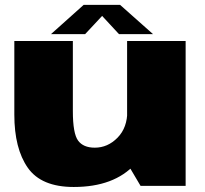

<svg xmlns="http://www.w3.org/2000/svg" viewBox="-20 -759 838 784"><path d="M554 0H738V-591.5H499V-93ZM277.5 -591.5H38.5V-291Q38.5 -152.5 93.5 -74Q148.5 4.5 281 4.5Q446 4.5 531.5 -88.8Q617 -182 617 -259.5L500 -306.5Q500 -237.5 460 -196.8Q420 -156 367 -156Q320 -156 298.8 -185Q277.5 -214 277.5 -305.5ZM188 -619.5H327.5L397 -694L466 -619.5H605L470.5 -739H321.5Z"/></svg>

Font: Anybody SemiExpanded Black
Style: Regular
Weight: 900
Width: 6
Version: Version 1.113;gftools[0.9.25]